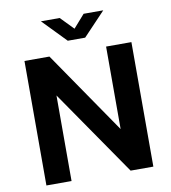

<svg xmlns="http://www.w3.org/2000/svg" viewBox="-98 -1014 979 1098"><g transform="rotate(-10 391.5 -465.0)"><path d="M462 -930 396 -855 323 -930H214L346 -794H447L576 -930ZM556 -723V-244L227 -723H82V0H228V-497L571 0H703V-723Z"/></g></svg>

Font: United Sans
Style: Bold
Weight: 700
Designer: Pablo Impallari, Rodrigo Fuenzalida (Modified by Dan O. Williams)
Version: Version 1.000;PS 001.000;hotconv 1.0.88;makeotf.lib2.5.64775